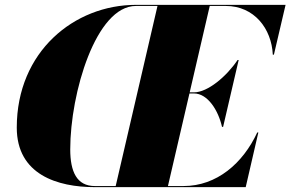

<svg xmlns="http://www.w3.org/2000/svg" viewBox="-20 -770 1195 790"><path d="M370 -4.5C296 -4.5 269 -63.5 269 -155.5C269 -387.5 375 -745.5 539 -745.5H628L456 -4.5ZM778 -385.5C835 -385.5 878.5 -315 893.5 -248H898L962 -523H957.5C912.5 -456 835 -390 778 -390H760.5L843 -745.5H909C1026 -745.5 1097.5 -652 1102.5 -545H1107L1155 -750H539C286 -750 49 -558 49 -245C49 -51.5 216.5 0 370 0H991L1043 -225H1038.5C979.5 -98 872 -4.5 735 -4.5H671L759.5 -385.5Z"/></svg>

Font: Bodoni* 36pt Fatface
Style: Italic
Weight: 900
Italic angle: -13°
Version: Version 2.3